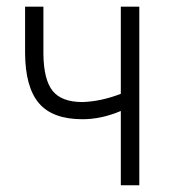

<svg xmlns="http://www.w3.org/2000/svg" viewBox="-20 -548 508 568"><path d="M392.1 0H337.4V-219.7Q279.8 -195.3 224.1 -195.3Q135.3 -195.3 95 -242.9Q54.7 -290.5 54.2 -391.6V-528.3H108.4V-387.7Q109.4 -311.5 136 -278.8Q162.6 -246.1 224.1 -246.1Q279.8 -248 337.4 -270.5V-528.3H392.1Z"/></svg>

Font: Roboto Condensed Light
Style: Regular
Weight: 300
Designer: Google
Version: Version 2.134; 2016